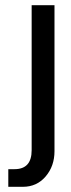

<svg xmlns="http://www.w3.org/2000/svg" viewBox="-20 -720 273 740"><path d="M12 -68H36Q102 -68 102 -141V-700H190V-137Q190 -80 156 -40Q122 0 68 0H12Z"/></svg>

Font: Homenaje
Style: Regular
Weight: 400
Designer: Constanza Artigas Preller, Agustina Mingote
Foundry: Constanza Artigas Preller, Agustina Mingote
Version: Version 1.100